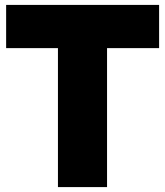

<svg xmlns="http://www.w3.org/2000/svg" viewBox="-20 -762 673 782"><path d="M5 -742H628V-566H416V0H216V-566H5Z"/></svg>

Font: Morrison Black
Style: Regular
Weight: 900
Designer: Pablo Impallari, Rodrigo Fuenzalida (Modified by Dan O. Williams)
Version: Version 0.03;June 6, 2019;FontCreator 11.5.0.2425 64-bit; tt